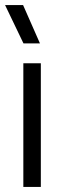

<svg xmlns="http://www.w3.org/2000/svg" viewBox="-35 -737 238 757"><path d="M57 0H126V-487.5H57ZM56 -717H-15L57.5 -566H122.5Z"/></svg>

Font: MCL Standard Light
Style: Regular
Weight: 300
Designer: Květoslav Bartoš
Foundry: Florian Karsten
Version: Version 1.001;Glyphs 3.2.3 (3260)